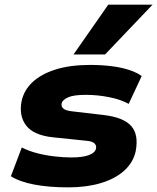

<svg xmlns="http://www.w3.org/2000/svg" viewBox="-20 -797 678 828"><path d="M275 11Q191 11 128 -1Q65 -13 27 -37L74 -161Q103 -146 139.5 -136.5Q176 -127 215 -122.5Q254 -118 288 -118Q336 -118 363 -128Q390 -138 394 -156Q397 -170 387 -179Q377 -188 352 -190L207 -205Q125 -214 93 -255.5Q61 -297 73 -360Q83 -408 120.5 -443Q158 -478 220.5 -497.5Q283 -517 368 -517Q419 -517 462 -511.5Q505 -506 538 -495Q571 -484 591 -469L535 -349Q501 -368 450.5 -378Q400 -388 350 -388Q297 -388 273 -377Q249 -366 246 -351Q243 -338 253 -329Q263 -320 290 -317L427 -301Q512 -291 545.5 -254Q579 -217 565 -144Q554 -95 514.5 -60Q475 -25 413.5 -7Q352 11 275 11ZM297 -562 447 -777H638L433 -562Z"/></svg>

Font: Nunito Sans 7pt SemiExpanded Black
Style: Italic
Weight: 900
Width: 6
Italic angle: -9°
Designer: Vernon Adams
Foundry: Vernon Adams
Version: Version 3.101;gftools[0.9.27]